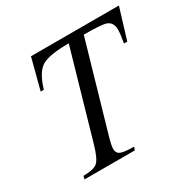

<svg xmlns="http://www.w3.org/2000/svg" viewBox="-149 -807 948 952"><g transform="rotate(-30 324.5 -331.0)"><path d="M649.4 -661.6 595.7 -485.8H577.1Q585.9 -537.1 585.9 -560.1Q585.9 -603.5 552.2 -614.7Q526.4 -623.5 426.3 -623.5L282.7 -126Q269 -78.6 269 -59.6Q269 -34.2 290.5 -25.9Q309.6 -18.1 364.7 -18.1L358.9 0H70.3L75.2 -18.1Q134.8 -18.1 156 -37.1Q177.2 -56.2 197.3 -126L340.3 -623.5Q227.5 -623.5 185.5 -597.9Q143.6 -572.3 118.2 -485.8H100.1L146 -661.6Z"/></g></svg>

Font: Dai Banna SIL Light
Style: Oblique
Weight: 400
Italic angle: -11°
Designer: Victor Gaultney
Foundry: SIL International
Version: Version 2.000